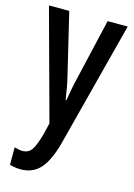

<svg xmlns="http://www.w3.org/2000/svg" viewBox="-119 -602 630 904"><g transform="rotate(15 196.0 -150.0)"><path d="M4 -540H103L173 -247Q180 -219 185.5 -189.5Q191 -160 195 -131H199Q203 -156 208.5 -185Q214 -214 222 -247L290 -540H388L229 73Q205 161 169 200.5Q133 240 74 240Q61 240 48 238Q35 236 21 232V147Q31 150 41 152Q51 154 60 154Q89 154 104.5 132.5Q120 111 136 54L150 -4Z"/></g></svg>

Font: Noto Sans Thai ExtCond Med
Style: Regular
Weight: 500
Width: 2
Designer: Monotype Design Team
Foundry: Monotype Imaging Inc.
Version: Version 2.002; ttfautohint (v1.8.4.7-5d5b)